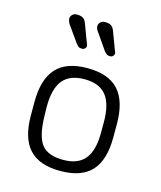

<svg xmlns="http://www.w3.org/2000/svg" viewBox="-93 -641 602 720"><g transform="rotate(15 208.0 -281.5)"><path d="M48 -215V-164Q48 -75 87 -32.5Q126 10 208 10Q290 10 329 -32.5Q368 -75 368 -164V-215Q368 -303 329 -346Q290 -389 208 -389Q126 -389 87 -346Q48 -303 48 -215ZM319 -209V-169Q319 -99 292 -66Q265 -33 208 -33Q149 -33 124.5 -63.5Q100 -94 98 -170L97 -209Q97 -280 124 -313Q151 -346 208 -346Q265 -346 292 -313Q319 -280 319 -209ZM209 -532 254 -467Q258 -463 261.5 -459.5Q265 -456 268.5 -455Q272 -454 278 -454Q284 -454 288.5 -458.5Q293 -463 293 -469Q293 -473 290 -478L263 -550Q260 -558 255.5 -563Q251 -568 244.5 -570.5Q238 -573 226 -573Q216 -573 209 -566.5Q202 -560 202 -551Q202 -541 209 -532ZM99 -532 145 -467Q149 -463 152 -459.5Q155 -456 159 -455Q163 -454 169 -454Q175 -454 179.5 -458.5Q184 -463 184 -469Q184 -473 181 -478L154 -550Q151 -558 146.5 -563Q142 -568 135 -570.5Q128 -573 117 -573Q107 -573 100 -566.5Q93 -560 93 -551Q93 -543 99 -532Z"/></g></svg>

Font: Beiruti Light
Style: Regular
Weight: 300
Designer: Arlette Boutros
Foundry: Boutros
Version: Version 1.41